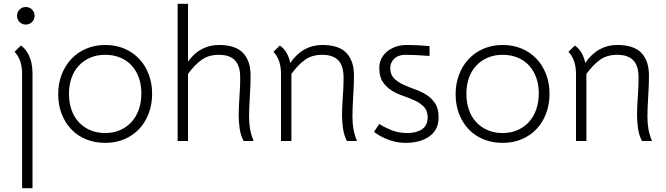

<svg xmlns="http://www.w3.org/2000/svg" viewBox="-20 -746 3525 1016"><path d="M91 -505Q110 -491 121.5 -473.5Q133 -456 140 -436Q147 -416 149.5 -395Q152 -374 152 -353V250H97V-353Q97 -393 87 -422Q77 -451 57 -472ZM70 -662Q70 -682 83.5 -695.5Q97 -709 116 -709Q136 -709 149.5 -695.5Q163 -682 163 -662Q163 -643 149.5 -629.5Q136 -616 116 -616Q97 -616 83.5 -629.5Q70 -643 70 -662Z M537 10Q481 10 435 -9Q389 -28 356.5 -62.5Q324 -97 306 -144Q288 -191 288 -247Q288 -303 306 -350.5Q324 -398 356.5 -433Q389 -468 435 -488Q481 -508 537 -508Q593 -508 638.5 -488.5Q684 -469 716.5 -434.5Q749 -400 767 -352.5Q785 -305 785 -250Q785 -194 767 -146Q749 -98 716.5 -63.5Q684 -29 638.5 -9.5Q593 10 537 10ZM537 -456Q493 -456 458 -441Q423 -426 397.5 -399Q372 -372 358.5 -334Q345 -296 345 -250Q345 -203 358.5 -164.5Q372 -126 397.5 -99Q423 -72 458 -57Q493 -42 537 -42Q580 -42 615.5 -57.5Q651 -73 676 -100.5Q701 -128 714.5 -166.5Q728 -205 728 -252Q728 -298 714.5 -335.5Q701 -373 676 -400Q651 -427 615.5 -441.5Q580 -456 537 -456Z M1269 0Q1253 -30 1248 -67.5Q1243 -105 1243 -134Q1243 -158 1244 -179Q1245 -200 1246.5 -223.5Q1248 -247 1249.5 -274Q1251 -301 1251 -336Q1251 -398 1223 -427Q1195 -456 1138 -456Q1084 -456 1047 -429.5Q1010 -403 975 -355V0H920V-726H975V-420Q1007 -465 1048.5 -486.5Q1090 -508 1138 -508Q1226 -508 1266 -466Q1306 -424 1306 -347Q1306 -311 1304.5 -281.5Q1303 -252 1301.5 -226Q1300 -200 1299 -176Q1298 -152 1298 -128Q1298 -95 1303 -65Q1308 -35 1322 0Z M1816 0Q1800 -30 1795 -67.5Q1790 -105 1790 -134Q1790 -158 1791 -179Q1792 -200 1793.5 -223.5Q1795 -247 1796.5 -274Q1798 -301 1798 -336Q1798 -398 1770 -427Q1742 -456 1685 -456Q1631 -456 1594 -429.5Q1557 -403 1522 -355V-353V0H1467V-353Q1467 -393 1457 -422Q1447 -451 1427 -472L1461 -505Q1485 -488 1498 -463.5Q1511 -439 1516 -413Q1549 -461 1591.5 -484.5Q1634 -508 1685 -508Q1773 -508 1813 -466Q1853 -424 1853 -347Q1853 -311 1851.5 -281.5Q1850 -252 1848.5 -226Q1847 -200 1846 -176Q1845 -152 1845 -128Q1845 -95 1850 -65Q1855 -35 1869 0Z M1987 -90Q2013 -73 2050.5 -57.5Q2088 -42 2136 -42Q2157 -42 2176.5 -46.5Q2196 -51 2211 -60.5Q2226 -70 2234.5 -86Q2243 -102 2243 -125Q2243 -160 2224 -180Q2205 -200 2176.5 -213.5Q2148 -227 2115 -238Q2082 -249 2053.5 -266.5Q2025 -284 2006 -312Q1987 -340 1987 -387Q1987 -411 1997 -433Q2007 -455 2026 -471.5Q2045 -488 2072 -498Q2099 -508 2133 -508Q2163 -508 2191 -506.5Q2219 -505 2253 -502V-450Q2175 -456 2126 -456Q2087 -456 2066 -435Q2045 -414 2045 -387Q2045 -352 2064 -332.5Q2083 -313 2111.5 -299.5Q2140 -286 2173 -274.5Q2206 -263 2234.5 -245.5Q2263 -228 2282 -200Q2301 -172 2301 -125Q2301 -88 2286.5 -62.5Q2272 -37 2247.5 -21Q2223 -5 2192 2.5Q2161 10 2128 10Q2078 10 2034 -7Q1990 -24 1959 -48Z M2640 10Q2584 10 2538 -9Q2492 -28 2459.5 -62.5Q2427 -97 2409 -144Q2391 -191 2391 -247Q2391 -303 2409 -350.5Q2427 -398 2459.5 -433Q2492 -468 2538 -488Q2584 -508 2640 -508Q2696 -508 2741.5 -488.5Q2787 -469 2819.5 -434.5Q2852 -400 2870 -352.5Q2888 -305 2888 -250Q2888 -194 2870 -146Q2852 -98 2819.5 -63.5Q2787 -29 2741.5 -9.5Q2696 10 2640 10ZM2640 -456Q2596 -456 2561 -441Q2526 -426 2500.5 -399Q2475 -372 2461.5 -334Q2448 -296 2448 -250Q2448 -203 2461.5 -164.5Q2475 -126 2500.5 -99Q2526 -72 2561 -57Q2596 -42 2640 -42Q2683 -42 2718.5 -57.5Q2754 -73 2779 -100.5Q2804 -128 2817.5 -166.5Q2831 -205 2831 -252Q2831 -298 2817.5 -335.5Q2804 -373 2779 -400Q2754 -427 2718.5 -441.5Q2683 -456 2640 -456Z M3377 0Q3361 -30 3356 -67.5Q3351 -105 3351 -134Q3351 -158 3352 -179Q3353 -200 3354.5 -223.5Q3356 -247 3357.5 -274Q3359 -301 3359 -336Q3359 -398 3331 -427Q3303 -456 3246 -456Q3192 -456 3155 -429.5Q3118 -403 3083 -355V-353V0H3028V-353Q3028 -393 3018 -422Q3008 -451 2988 -472L3022 -505Q3046 -488 3059 -463.5Q3072 -439 3077 -413Q3110 -461 3152.5 -484.5Q3195 -508 3246 -508Q3334 -508 3374 -466Q3414 -424 3414 -347Q3414 -311 3412.5 -281.5Q3411 -252 3409.5 -226Q3408 -200 3407 -176Q3406 -152 3406 -128Q3406 -95 3411 -65Q3416 -35 3430 0Z"/></svg>

Font: Snippet
Style: Regular
Weight: 400
Designer: Gesine Todt
Foundry: Gesine Todt
Version: Version 1.000